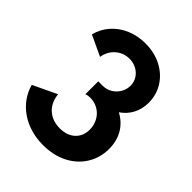

<svg xmlns="http://www.w3.org/2000/svg" viewBox="-232 -981 1138 1138"><g transform="rotate(45 337.0 -412.0)"><path d="M320 16C378.5 16 429.5 4.5 474 -18C518 -40.5 552.5 -72 577 -111.5C601.5 -151 614 -195.5 614 -245.5C614 -335 571.5 -402.5 501 -439.5C554.5 -475.5 586.5 -534 586.5 -603.5C586.5 -649 575 -689.5 552.5 -725C530 -760.5 499 -788.5 459.5 -809C420 -829.5 375 -840 324.5 -840C281.5 -840 242 -832.5 205.5 -817C132.5 -786 80 -727.5 61.5 -653L190 -593C200 -660.5 255 -709 321.5 -709C387 -709 439 -661 439 -600.5C439 -580 434 -560.5 423.5 -542.5C402.5 -506.5 366 -483 322.5 -483H285V-375C295 -379 307 -381 321 -381C394 -381 452 -323 452 -245C452 -208.5 440 -179.5 416.5 -157.5C392.5 -135.5 360.5 -124.5 320.5 -124.5C233.5 -124.5 178 -180.5 171 -260.5L21 -189.5C55 -65 172.5 16 320 16Z"/></g></svg>

Font: Spartan
Style: Bold
Weight: 700
Designer: Matt Bailey, Mirko Velimirovic
Foundry: Matt Bailey
Version: Version 1.003